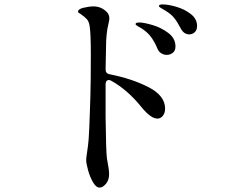

<svg xmlns="http://www.w3.org/2000/svg" viewBox="-20 -816 1040 871"><path d="M874 -698Q874 -679 863 -669.5Q852 -660 839 -660Q814 -660 800 -687Q783 -719 769.5 -735.5Q756 -752 730 -768Q722 -773 715.5 -776.5Q709 -780 705 -783Q701 -786 701 -789Q701 -796 718 -796Q743 -796 780.5 -785Q818 -774 846 -752Q874 -730 874 -698ZM478 -479Q579 -459 654 -420.5Q729 -382 729 -323Q729 -304 719 -291Q709 -278 694 -278Q664 -278 621 -331Q558 -409 484 -450Q478 -453 474 -453Q467 -453 463 -448Q459 -443 459 -434V-284Q461 -126 465 -98Q475 -46 475 -26Q475 1 460.5 18Q446 35 432 35Q416 35 402 11Q388 -13 379.5 -44Q371 -75 371 -89Q371 -100 374 -118Q380 -157 382 -183Q385 -220 388 -317Q388 -337 390 -379Q392 -443 392 -566Q392 -664 387 -695Q384 -718 374 -729Q364 -740 345 -753Q340 -756 337 -758Q334 -760 334 -763Q334 -775 359.5 -781Q385 -787 404 -787Q439 -787 464 -762Q476 -750 476 -733Q476 -724 472 -708Q461 -664 461 -602L459 -501Q459 -482 478 -479ZM776 -605Q776 -586 764 -576.5Q752 -567 736 -567Q724 -567 712 -574Q700 -581 694 -596Q681 -627 664.5 -649Q648 -671 621 -688Q617 -690 609.5 -694.5Q602 -699 598.5 -701.5Q595 -704 595 -707Q595 -714 612 -714Q632 -714 671.5 -702.5Q711 -691 743.5 -666.5Q776 -642 776 -605Z"/></svg>

Font: Shippori Mincho B1 Medium
Style: Regular
Weight: 500
Designer: FONTDASU
Foundry: FONTDASU / Google Inc. / but / Adobe
Version: Version 3.110; ttfautohint (v1.8.3)